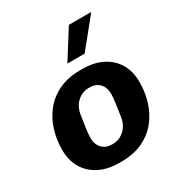

<svg xmlns="http://www.w3.org/2000/svg" viewBox="-180 -886 959 1021"><g transform="rotate(-30 300.0 -375.0)"><path d="M257.5 10Q187 10 135.5 -16Q84 -42 55.8 -89.2Q27.5 -136.5 27.5 -202Q27.5 -263 45 -320.2Q62.5 -377.5 98.8 -422.8Q135 -468 190.8 -494.5Q246.5 -521 322 -521H335.5Q406 -521 457.2 -495Q508.5 -469 536.5 -421.8Q564.5 -374.5 564.5 -309Q564.5 -248 547 -190.8Q529.5 -133.5 493.2 -88.2Q457 -43 401.5 -16.5Q346 10 270 10ZM274.5 -94Q304 -94 327.2 -106.8Q350.5 -119.5 366 -142.8Q381.5 -166 386 -196Q393 -240.5 397.8 -275.8Q402.5 -311 402.5 -329Q402.5 -369.5 380 -393.2Q357.5 -417 317.5 -417Q288.5 -417 265 -404.2Q241.5 -391.5 226.2 -368.8Q211 -346 206 -315Q199 -271 194.2 -235.8Q189.5 -200.5 189.5 -182Q189.5 -141.5 212.2 -117.8Q235 -94 274.5 -94ZM281 -585.5 391 -760H525L526 -757L387 -585.5Z"/></g></svg>

Font: Chivo Medium
Style: Italic
Weight: 500
Italic angle: -8.05°
Designer: Hector Gatti
Foundry: Omnibus-Type
Version: Version 2.002